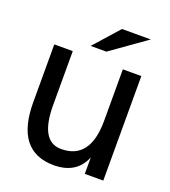

<svg xmlns="http://www.w3.org/2000/svg" viewBox="-132 -797 802 908"><g transform="rotate(20 269.0 -343.0)"><path d="M214 -575H293L471 -701H326ZM143 -523H50V-232Q50 13 241 15Q357 15 395 -80V3H488V-523H395V-264Q395 -69 249 -69Q143 -69 143 -252Z"/></g></svg>

Font: Sawarabi Gothic
Style: Regular
Weight: 400
Designer: mshio (mshio@users.sourceforge.jp)
Version: Version 20141215